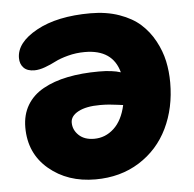

<svg xmlns="http://www.w3.org/2000/svg" viewBox="-47 -559 698 691"><g transform="rotate(-5 302.5 -213.5)"><path d="M271 85Q170.4 85 102.8 27.8Q35.2 -29.3 35.2 -123Q35.2 -168.9 55.7 -203.4Q76.2 -237.8 114.3 -259Q152.3 -280.3 203.1 -290.5Q253.9 -300.8 316.9 -300.8Q365.2 -300.8 395 -291Q372.6 -375 272 -375Q240.2 -375 210.9 -367.2Q181.6 -359.4 163.8 -350.1Q146 -340.8 124.8 -333Q103.5 -325.2 85.9 -325.2Q60.5 -325.2 47.4 -338.6Q34.2 -352.1 34.2 -374Q34.2 -429.7 108.9 -470.9Q183.6 -512.2 304.2 -512.2Q362.3 -512.2 408.4 -495.8Q454.6 -479.5 484.1 -452.9Q513.7 -426.3 533.2 -390.1Q552.7 -354 560.8 -316.7Q568.8 -279.3 568.8 -238.8Q568.8 -147.5 533.4 -74.2Q498 -1 429.7 42Q361.3 85 271 85ZM203.1 -126Q203.1 -99.6 223.4 -80.3Q243.7 -61 278.8 -61Q319.3 -61 350.1 -89.4Q380.9 -117.7 393.1 -172.9Q389.2 -173.3 373.5 -175.5Q357.9 -177.7 342.5 -179Q327.1 -180.2 310.1 -180.2Q259.8 -180.2 231.4 -165Q203.1 -149.9 203.1 -126Z"/></g></svg>

Font: Shantell Sans Irregular Bouncy
Style: Regular
Weight: 800
Designer: Stephen Nixon, Anya Danilova, Shantell Martin
Foundry: Arrow Type
Version: Version 1.006;[9816181b4]